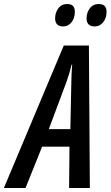

<svg xmlns="http://www.w3.org/2000/svg" viewBox="-83 -946 557 966"><path d="M-63.5 0 237.8 -716.8H364.3L369.1 0H264.6L266.6 -208H128.9L45.4 0ZM162.6 -296.4H271L275.9 -532.7Q276.4 -556.6 277.3 -578.6Q278.3 -600.6 280.3 -621.1H277.3Q272.9 -601.6 266.6 -580.3Q260.3 -559.1 251.5 -534.2ZM393.6 -813Q352.5 -813 352.5 -854Q352.5 -881.8 368.7 -903.8Q384.8 -925.8 414.1 -925.8Q453.1 -925.8 453.1 -886.7Q453.1 -854.5 435.8 -833.7Q418.5 -813 393.6 -813ZM235.4 -813Q194.3 -813 194.3 -854Q194.3 -881.8 210.2 -903.8Q226.1 -925.8 255.9 -925.8Q293.5 -925.8 293.5 -886.7Q293.5 -854.5 276.6 -833.7Q259.8 -813 235.4 -813Z"/></svg>

Font: Open Sans Condensed SemiBold
Style: Italic
Weight: 600
Width: 3
Italic angle: -12°
Designer: Monotype Design Team
Foundry: Monotype Imaging Inc.
Version: Version 3.000; ttfautohint (v1.8.4)